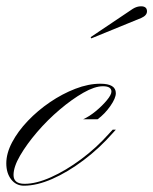

<svg xmlns="http://www.w3.org/2000/svg" viewBox="-64 -581 487 610"><path d="M12 9Q-13 9 -28.5 -11Q-44 -31 -44 -62Q-44 -94 -25.5 -129Q-7 -164 24.5 -197Q56 -230 95 -256.5Q134 -283 175.5 -299Q217 -315 255 -315Q304 -315 304 -285Q304 -269 286.5 -244Q269 -219 246 -202H200Q220 -211 240.5 -228Q261 -245 275.5 -262.5Q290 -280 290 -290Q290 -307 263 -307Q237 -307 201 -286.5Q165 -266 126 -233Q87 -200 54 -161.5Q21 -123 0 -87Q-21 -51 -21 -25Q-21 3 14 3Q51 3 98 -18Q145 -39 193.5 -75Q242 -111 282 -156L294 -169H304L295 -159Q252 -110 201.5 -72Q151 -34 102 -12.5Q53 9 12 9ZM226 -459 224 -463 358 -553Q371 -561 384 -561Q403 -561 403 -545Q403 -532 385 -524Z"/></svg>

Font: Ballet 16pt
Style: Regular
Weight: 400
Designer: Maximiliano R. Sproviero
Foundry: Omnibus-Type
Version: Version 1.100; ttfautohint (v1.8.3)